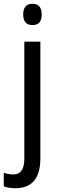

<svg xmlns="http://www.w3.org/2000/svg" viewBox="-54 -758 309 1018"><path d="M119 -625Q167 -625 167 -681Q167 -738 119 -738Q69 -738 69 -681Q69 -625 119 -625ZM160 81V-537H75V83Q75 167 17 167Q-8 167 -34 158V230Q-8 240 29 240Q160 239 160 81Z"/></svg>

Font: Noto Sans UI SemiCondensed
Style: Regular
Weight: 400
Width: 4
Designer: Monotype Design Team
Foundry: Monotype Imaging Inc.
Version: 1.001